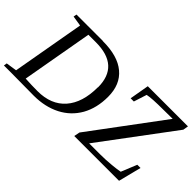

<svg xmlns="http://www.w3.org/2000/svg" viewBox="-80 -1046 1440 1440"><g transform="rotate(45 639.5 -326.5)"><path d="M604 -383H605Q605 -611 354 -611H275L175 -46Q244 -42 304 -42Q448 -42 526 -131Q604 -220 604 -383ZM384 -655 386 -654Q544 -654 626 -585Q709 -516 709 -386Q709 -268 660 -180Q610 -92 519 -45Q427 2 308 2L73 0H-10L-6 -26L80 -39L182 -616L100 -629L105 -655ZM1168 -612 1071 -611Q947 -611 903 -601L870 -498H836L863 -653H1289L1282 -611L855 -39H973Q1031 -39 1091 -45Q1145 -50 1173 -56L1224 -181H1258L1212 1H737L746 -45Z"/></g></svg>

Font: Libra Serif Modern
Style: Italic
Weight: 400
Italic angle: -12°
Designer: Stefan Peev, Context Ltd
Foundry: Stefan Peev, Context Ltd
Version: Version 1.000